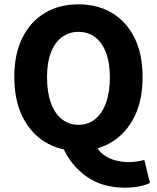

<svg xmlns="http://www.w3.org/2000/svg" viewBox="-20 -684 724 886"><path d="M342 12Q254 12 187.5 -29Q121 -70 83.5 -146Q46 -222 46 -329Q46 -435 83.5 -510Q121 -585 187.5 -624.5Q254 -664 342 -664Q430 -664 496.5 -624.5Q563 -585 600.5 -510Q638 -435 638 -329Q638 -222 600.5 -146Q563 -70 496.5 -29Q430 12 342 12ZM342 -108Q387 -108 419.5 -134.5Q452 -161 469.5 -210Q487 -259 487 -329Q487 -394 469.5 -440.5Q452 -487 419.5 -512Q387 -537 342 -537Q298 -537 265 -512Q232 -487 214.5 -440.5Q197 -394 197 -329Q197 -259 214.5 -210Q232 -161 265 -134.5Q298 -108 342 -108ZM557 182Q450 182 377 129Q304 76 270 -5L420 -20Q432 11 457 29.5Q482 48 512.5 56Q543 64 574 64Q595 64 613.5 61Q632 58 646 54L672 160Q655 169 625 175.5Q595 182 557 182Z"/></svg>

Font: Source Sans 3
Style: Bold
Weight: 700
Designer: Paul D. Hunt
Foundry: Adobe
Version: Version 3.052;hotconv 1.1.0;makeotfexe 2.6.0